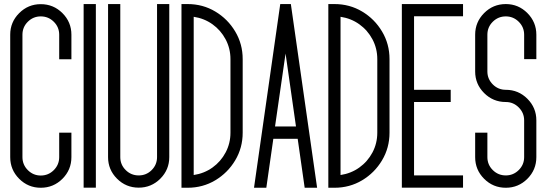

<svg xmlns="http://www.w3.org/2000/svg" viewBox="-20 -907 2665 936"><path d="M178.7 8.3Q117.2 8.3 73.5 -35.4Q29.8 -79.1 29.8 -141.1V-737.8Q29.8 -799.3 73.5 -843Q117.2 -886.7 178.7 -886.7Q240.7 -886.7 284.4 -843Q328.1 -799.3 328.1 -737.8V-618.2H268.6V-737.8Q268.6 -774.9 242.2 -801Q215.8 -827.1 178.7 -827.1Q142.1 -827.1 115.7 -801Q89.4 -774.9 89.4 -737.8V-141.1Q89.4 -104 115.7 -77.6Q142.1 -51.3 178.7 -51.3Q215.8 -51.3 242.2 -77.6Q268.6 -104 268.6 -141.1V-260.3H328.1V-141.1Q328.1 -79.1 284.4 -35.4Q240.7 8.3 178.7 8.3Z M447.3 7.8H387.7V-887.2H447.3Z M656.2 7.8Q594.2 7.8 550.5 -35.9Q506.8 -79.6 506.8 -141.1V-887.2H566.4V-141.1Q566.4 -104 592.8 -77.9Q619.1 -51.8 656.2 -51.8Q693.4 -51.8 719.5 -77.9Q745.6 -104 745.6 -141.1V-887.2H805.2V-141.1Q805.2 -79.6 761.5 -35.9Q717.8 7.8 656.2 7.8Z M894.5 8.3H864.7V-887.2H894.5Q968.8 -887.2 1029.5 -850.8Q1090.3 -814.5 1126.7 -753.4Q1163.1 -692.4 1163.1 -618.7V-260.3Q1163.1 -186.5 1126.7 -125.5Q1090.3 -64.5 1029.5 -28.1Q968.8 8.3 894.5 8.3ZM924.3 -53.7Q975.6 -61.5 1015.9 -90.3Q1056.2 -119.1 1079.8 -163.6Q1103.5 -208 1103.5 -260.3V-618.7Q1103.5 -670.9 1079.8 -715.3Q1056.2 -759.8 1015.9 -788.6Q975.6 -817.4 924.3 -825.2Z M1525.9 8.3H1465.3L1431.2 -230.5H1312.5L1278.3 8.3H1218.3L1346.2 -887.2H1397.9ZM1422.9 -290.5 1372.1 -646 1320.8 -290.5Z M1610.4 8.3H1580.6V-887.2H1610.4Q1684.6 -887.2 1745.4 -850.8Q1806.2 -814.5 1842.5 -753.4Q1878.9 -692.4 1878.9 -618.7V-260.3Q1878.9 -186.5 1842.5 -125.5Q1806.2 -64.5 1745.4 -28.1Q1684.6 8.3 1610.4 8.3ZM1640.1 -53.7Q1691.4 -61.5 1731.7 -90.3Q1772 -119.1 1795.7 -163.6Q1819.3 -208 1819.3 -260.3V-618.7Q1819.3 -670.9 1795.7 -715.3Q1772 -759.8 1731.7 -788.6Q1691.4 -817.4 1640.1 -825.2Z M2237.3 7.8H1939V-887.2H2237.3V-827.6H1998.5V-469.2H2177.2V-409.7H1998.5V-51.8H2237.3Z M2445.8 8.3Q2383.8 8.3 2340.1 -35.4Q2296.4 -79.1 2296.4 -141.1V-260.3H2356V-141.1Q2356 -104 2382.3 -77.9Q2408.7 -51.8 2445.8 -51.8Q2482.4 -51.8 2508.8 -77.9Q2535.2 -104 2535.2 -141.1V-320.3Q2535.2 -356.9 2508.8 -383.3Q2482.4 -409.7 2445.8 -409.7Q2383.8 -409.7 2340.1 -453.4Q2296.4 -497.1 2296.4 -558.6V-737.8Q2296.4 -799.3 2340.1 -843.3Q2383.8 -887.2 2445.8 -887.2Q2507.3 -887.2 2551 -843.3Q2594.7 -799.3 2594.7 -737.8V-618.7H2535.2V-737.8Q2535.2 -774.9 2508.8 -801Q2482.4 -827.1 2445.8 -827.1Q2408.7 -827.1 2382.3 -801Q2356 -774.9 2356 -737.8V-558.6Q2356 -522 2382.3 -495.6Q2408.7 -469.2 2445.8 -469.2Q2507.3 -469.2 2551 -425.5Q2594.7 -381.8 2594.7 -320.3V-141.1Q2594.7 -79.1 2551 -35.4Q2507.3 8.3 2445.8 8.3Z"/></svg>

Font: Ignotum
Style: Regular
Weight: 400
Designer: GGBot
Version: 0.10